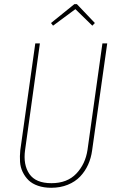

<svg xmlns="http://www.w3.org/2000/svg" viewBox="-20 -889 563 919"><path d="M233.9 -766.1 224.1 -778.8 335.9 -869.1H348.1L434.1 -778.8L421.9 -766.1L340.8 -845.2ZM493.2 -681.2 420.9 -168.9Q416 -132.3 401.6 -100.6Q387.2 -68.8 363.5 -43.9Q339.8 -19 304.2 -4.6Q268.6 9.8 225.1 9.8Q189.9 9.8 162.1 0.2Q134.3 -9.3 116.9 -26.1Q99.6 -43 88.6 -65.7Q77.6 -88.4 75.9 -114.7Q74.2 -141.1 77.1 -169.9L148.9 -681.2H170.9L100.1 -170.9Q90.3 -100.6 120.6 -56.4Q150.9 -12.2 226.1 -12.2Q301.8 -12.2 345.2 -57.9Q388.7 -103.5 398.9 -171.9L470.2 -681.2Z"/></svg>

Font: Fira Sans Compressed Thin
Style: Italic
Weight: 100
Width: 3
Italic angle: -8°
Designer: Carrois Corporate & Edenspiekermann AG
Foundry: Carrois Corporate GbR & Edenspiekermann AG
Version: Version 4.203;PS 004.203;hotconv 1.0.88;makeotf.lib2.5.64775